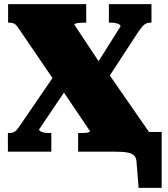

<svg xmlns="http://www.w3.org/2000/svg" viewBox="-20 -730 810 924"><path d="M19 -621V-710H395V-621H381Q372 -621 361.5 -620Q351 -619 344.5 -617Q338 -615 338 -611L472 -409L484 -402L697 -95V0H356V-90H370Q380 -90 390 -90.5Q400 -91 406.5 -93.5Q413 -96 413 -99L259 -327L247 -333L74 -587Q60 -609 50.5 -615Q41 -621 23 -621ZM18 0V-90H27Q45 -90 56 -100.5Q67 -111 83 -136L263 -399L336 -356L168 -107Q168 -102 175 -98Q182 -94 192 -92Q202 -90 212 -90H227V0ZM493 -343 434 -403 560 -603Q560 -609 553 -613Q546 -617 536 -619Q526 -621 516 -621H504V-710H709V-621H705Q686 -621 674 -611Q662 -601 645 -576ZM537 0H478V-95H758V174H647L637 48Q636 30 626.5 19.5Q617 9 595.5 4.5Q574 0 537 0Z"/></svg>

Font: Roboto Serif Black
Style: Regular
Weight: 900
Designer: Greg Gazdowicz
Foundry: Commercial Type
Version: Version 1.008